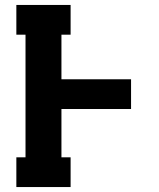

<svg xmlns="http://www.w3.org/2000/svg" viewBox="-20 -755 640 775"><path d="M46 0V-120H83V-615H46V-735H265V-615H228V-435H509V-315H228V-120H265V0Z"/></svg>

Font: Iosevka Curly Slab HvEx
Style: Regular
Weight: 900
Width: 7
Monospace: yes
Designer: Belleve Invis
Foundry: Belleve Invis
Version: Version 11.1.0; ttfautohint (v1.8.3)